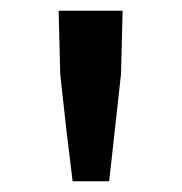

<svg xmlns="http://www.w3.org/2000/svg" viewBox="-20 -795 338 357"><path d="M103 -557 115 -458H183L205 -657L208 -775H148H89L92 -657Z"/></svg>

Font: GenSekiGothic2 TW M
Style: Regular
Weight: 500
Version: Version 2.100;PS 2.1;hotconv 16.6.51;makeotf.lib2.5.65220 DE